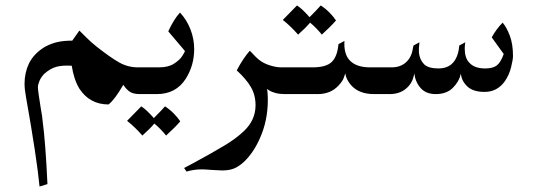

<svg xmlns="http://www.w3.org/2000/svg" viewBox="-20 -345 1961 704"><path d="M529 0H493Q470 0 457 -8Q444 -16 432 -34Q401 20 378 38Q309 38 271 -20Q251 -53 243 -104Q208 -106 186.5 -100Q165 -94 143 -75Q131 -63 125 -49Q119 -35 119 -25Q119 -13 129 49Q136 88 136 96Q147 178 154 330L125 339Q115 234 75 9Q70 -18 70 -38Q70 -78 86 -112Q105 -150 146 -174Q169 -186 191.5 -191Q214 -196 245 -196L271 -233Q271 -233 295 -209Q313 -191 333 -175Q385 -134 417 -116Q449 -98 486 -98H529Z M641 100Q622 122 589 152Q570 128 546 108Q530 127 502 152Q476 122 446 98Q484 60 498 45Q517 57 544 88Q574 58 585 45Q601 55 616.5 70.5Q632 86 641 100Z M692 -165Q692 -105 661 -56Q625 0 555 0H508Q487 0 473 -14.5Q459 -29 459 -50Q459 -71 472.5 -84.5Q486 -98 508 -98H563Q597 -98 618 -111.5Q639 -125 648.5 -140Q658 -155 658 -158L597 -230Q617 -274 640 -299Q665 -272 678.5 -237Q692 -202 692 -165Z M932 -124Q948 -112 970.5 -105Q993 -98 1011 -98H1090V0H1024Q1005 0 990.5 -4Q976 -8 968.5 -12.5Q961 -17 959 -19Q960 -16 961 -5Q962 6 962 22Q962 97 933 162Q910 214 876 247Q858 264 840 272Q822 280 794 280Q784 280 756 278Q730 276 718 276Q692 276 664 284L655 271L689 253Q761 214 804 188Q847 162 875 135Q917 95 917 41Q917 3 899.5 -26.5Q882 -56 848 -87Q872 -132 896 -159Q919 -134 932 -124Z M1212 -270Q1193 -248 1160 -218Q1141 -242 1117 -262Q1101 -243 1073 -218Q1047 -248 1017 -272Q1055 -310 1069 -325Q1088 -313 1115 -282Q1145 -312 1156 -325Q1172 -315 1187.5 -299.5Q1203 -284 1212 -270Z M1261 -125Q1285 -98 1337 -98H1391V0H1351Q1296 0 1267 -33Q1249 -54 1246 -76Q1245 -74 1241 -61Q1237 -48 1221 -31Q1192 0 1145 0H1069Q1049 0 1034.5 -14.5Q1020 -29 1020 -50Q1020 -70 1034.5 -84Q1049 -98 1069 -98H1126Q1176 -98 1196.5 -118Q1217 -138 1221 -183L1243 -195Q1240 -149 1261 -125Z M1861 -139Q1861 -127 1854 -98.5Q1847 -70 1831 -47Q1803 -8 1757 -8Q1714 -8 1693 -28.5Q1672 -49 1670 -75Q1663 -45 1640 -22.5Q1617 0 1578 0Q1542 0 1522.5 -22Q1503 -44 1499 -76Q1499 -72 1494.5 -57.5Q1490 -43 1479 -30Q1453 0 1409 0H1371Q1349 0 1335 -14.5Q1321 -29 1321 -48Q1321 -68 1336 -83Q1351 -98 1371 -98H1416Q1459 -98 1481 -131Q1489 -144 1492 -158Q1495 -172 1496 -178L1518 -190Q1515 -166 1516 -152Q1519 -126 1534.5 -110Q1550 -94 1588 -94Q1643 -94 1659 -149Q1662 -158 1664 -178L1686 -190Q1684 -176 1684 -167Q1684 -133 1700 -116Q1719 -94 1759 -94Q1787 -94 1801.5 -105Q1816 -116 1827 -147L1783 -208Q1800 -239 1823 -262Q1837 -246 1849 -215Q1861 -184 1861 -139Z"/></svg>

Font: Mirza
Style: Regular
Weight: 400
Designer: Arabic design by Kourosh Beigpour, Latin design by Eduardo Tunni, engineering by Lasse Fister
Version: Version 1.0010g